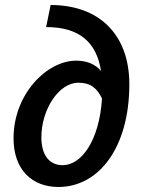

<svg xmlns="http://www.w3.org/2000/svg" viewBox="-20 -734 571 766"><path d="M145 -186C145 -295 213 -404 293 -404C342 -404 367 -382 387 -341C376 -171 304 -75 230 -75C175 -75 145 -118 145 -186ZM213 12C375 12 496 -146 496 -398C496 -593 379 -714 182 -714L164 -626C295 -626 365 -567 383 -451C361 -477 328 -492 284 -492C167 -492 34 -359 34 -182C34 -57 108 12 213 12Z"/></svg>

Font: Source Sans Pro Semibold
Style: Italic
Weight: 600
Italic angle: -11°
Designer: Paul D. Hunt
Foundry: Adobe Systems Incorporated
Version: Version 3.006;hotconv 1.0.111;makeotfexe 2.5.65597